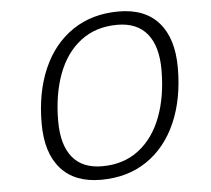

<svg xmlns="http://www.w3.org/2000/svg" viewBox="-51 -758 899 817"><g transform="rotate(-5 398.5 -349.5)"><path d="M715 -443Q715 -310 671 -209Q627 -108 544.5 -52Q462 4 348 4Q236 4 176.5 -63.5Q117 -131 117 -256Q117 -389 161 -490Q205 -591 288 -647Q371 -703 485 -703Q597 -703 656 -635.5Q715 -568 715 -443ZM188 -260Q188 -159 231 -106Q274 -53 358 -53Q450 -53 514.5 -102.5Q579 -152 612 -239.5Q645 -327 645 -440Q645 -541 601.5 -594Q558 -647 474 -647Q382 -647 317.5 -597.5Q253 -548 220.5 -460.5Q188 -373 188 -260Z"/></g></svg>

Font: Gontserrat Light
Style: Italic
Weight: 300
Italic angle: -11.3°
Designer: Julieta Ulanovsky
Foundry: Julieta Ulanovsky
Version: Version 6.001